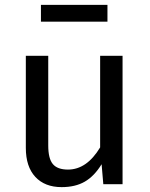

<svg xmlns="http://www.w3.org/2000/svg" viewBox="-20 -756 615 788"><path d="M483 0H404L397 -82Q367 -33 328 -10.5Q289 12 233 12Q164 12 125 -30Q86 -72 86 -149V-527H178V-159Q178 -105 197 -82.5Q216 -60 259 -60Q336 -60 391 -151V-527H483ZM148 -667V-736H421V-667Z"/></svg>

Font: FiraGO
Style: Regular
Weight: 400
Designer: bBox Type
Foundry: bBox Type GmbH
Version: Version 1.001;April 20, 2020;FontCreator 12.0.0.2555 64-bit